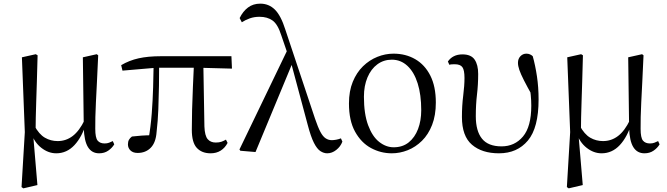

<svg xmlns="http://www.w3.org/2000/svg" viewBox="-20 -825 3654 1052"><path d="M98 200 116 -101 100 -511 176 -528 186 -522Q184 -440 182 -378.5Q180 -317 178.5 -269Q177 -221 176 -181Q175 -141 175 -102L162 -83L185 189L108 207ZM523 15Q483 15 462 -19Q441 -53 439 -125V-128L434 -511L510 -528L518 -522Q514 -436 511 -372.5Q508 -309 505.5 -263.5Q503 -218 502.5 -183.5Q502 -149 502 -119Q502 -70 515 -54.5Q528 -39 553 -39Q567 -39 577.5 -43Q588 -47 598 -52L606 -34Q594 -14 573 0.5Q552 15 523 15ZM288 15Q245 15 206.5 -15Q168 -45 151 -97H148L168 -137Q194 -89 226 -70.5Q258 -52 296 -52Q342 -52 378.5 -80Q415 -108 444 -168L457 -155H454Q430 -75 388 -30Q346 15 288 15Z M734 13Q709 13 695 -0.5Q681 -14 681 -34Q681 -49 686.5 -59Q692 -69 703 -77Q728 -80 756 -82Q784 -84 817 -84L793 -57Q806 -131 811.5 -204Q817 -277 819 -346.5Q821 -416 822 -482H852Q852 -420 851 -355Q850 -290 847.5 -226Q845 -162 838 -102Q834 -44 806 -15.5Q778 13 734 13ZM651 -438 644 -468Q688 -494 739.5 -505.5Q791 -517 862 -517H1248L1251 -449L1064 -454H838ZM1134 15Q1086 15 1058.5 -14.5Q1031 -44 1031 -114Q1031 -163 1032.5 -223Q1034 -283 1037 -349Q1040 -415 1043 -482H1094L1100 -132Q1102 -81 1118 -62.5Q1134 -44 1162 -44Q1181 -44 1193.5 -48.5Q1206 -53 1218 -60L1227 -42Q1213 -15 1189.5 0Q1166 15 1134 15Z M1297 1 1292 -6 1558 -558 1585 -486 1380 8ZM1773 15Q1754 15 1735.5 3Q1717 -9 1700 -42.5Q1683 -76 1666 -141L1574 -484L1571 -486L1521 -632Q1502 -692 1473.5 -712.5Q1445 -733 1402 -733Q1373 -733 1349 -724.5Q1325 -716 1305 -703L1293 -726Q1311 -763 1339 -784Q1367 -805 1406 -805Q1453 -805 1486 -772.5Q1519 -740 1543 -664L1706 -175Q1722 -128 1735.5 -102.5Q1749 -77 1764.5 -67Q1780 -57 1798 -57Q1808 -57 1822 -59.5Q1836 -62 1848 -67L1856 -49Q1846 -22 1822.5 -3.5Q1799 15 1773 15Z M2127 15Q2066 15 2012.5 -14Q1959 -43 1925.5 -103.5Q1892 -164 1892 -258Q1892 -326 1913 -377Q1934 -428 1969 -462Q2004 -496 2047.5 -513.5Q2091 -531 2136 -531Q2203 -531 2255.5 -500.5Q2308 -470 2338 -410.5Q2368 -351 2368 -263Q2368 -193 2347.5 -140.5Q2327 -88 2292 -53.5Q2257 -19 2214 -2Q2171 15 2127 15ZM2137 -18Q2186 -18 2219.5 -45Q2253 -72 2270.5 -118Q2288 -164 2288 -221Q2288 -306 2268.5 -368Q2249 -430 2212.5 -464Q2176 -498 2127 -498Q2082 -498 2047.5 -472.5Q2013 -447 1993.5 -401Q1974 -355 1974 -295Q1974 -201 1997 -139Q2020 -77 2057.5 -47.5Q2095 -18 2137 -18Z M2714 15Q2621 15 2566 -32Q2511 -79 2511 -184Q2511 -246 2518 -301Q2525 -356 2525 -398Q2525 -441 2513.5 -457Q2502 -473 2471 -473Q2463 -473 2455.5 -472.5Q2448 -472 2442 -470L2434 -488Q2447 -507 2467 -517Q2487 -527 2514 -527Q2561 -527 2580.5 -498.5Q2600 -470 2600 -420Q2600 -361 2593.5 -307Q2587 -253 2587 -188Q2587 -107 2621 -65Q2655 -23 2728 -23Q2800 -23 2845.5 -77Q2891 -131 2891 -246Q2891 -275 2888 -305Q2885 -335 2880 -370L2896 -367L2900 -294Q2869 -349 2851 -384.5Q2833 -420 2825.5 -442Q2818 -464 2818 -481Q2818 -503 2831.5 -517Q2845 -531 2864 -531Q2875 -531 2884 -527Q2893 -523 2899 -517Q2913 -467 2922 -407Q2931 -347 2931 -280Q2931 -125 2872.5 -55Q2814 15 2714 15Z M3086 200 3104 -101 3088 -511 3164 -528 3174 -522Q3172 -440 3170 -378.5Q3168 -317 3166.5 -269Q3165 -221 3164 -181Q3163 -141 3163 -102L3150 -83L3173 189L3096 207ZM3511 15Q3471 15 3450 -19Q3429 -53 3427 -125V-128L3422 -511L3498 -528L3506 -522Q3502 -436 3499 -372.5Q3496 -309 3493.5 -263.5Q3491 -218 3490.5 -183.5Q3490 -149 3490 -119Q3490 -70 3503 -54.5Q3516 -39 3541 -39Q3555 -39 3565.5 -43Q3576 -47 3586 -52L3594 -34Q3582 -14 3561 0.5Q3540 15 3511 15ZM3276 15Q3233 15 3194.5 -15Q3156 -45 3139 -97H3136L3156 -137Q3182 -89 3214 -70.5Q3246 -52 3284 -52Q3330 -52 3366.5 -80Q3403 -108 3432 -168L3445 -155H3442Q3418 -75 3376 -30Q3334 15 3276 15Z"/></svg>

Font: Noto Serif KR
Style: Regular
Weight: 400
Designer: Ryoko NISHIZUKA  (kana & ideographs); Frank Grießhammer (Latin, Greek & Cyrillic); Wenlong ZHANG  (bopomofo); Sandoll Co
Foundry: Adobe
Version: Version 2.003-H1;hotconv 1.1.1;makeotfexe 2.6.0